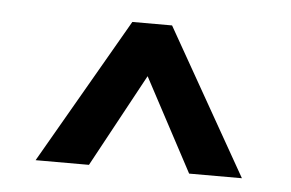

<svg xmlns="http://www.w3.org/2000/svg" viewBox="-32 -791 510 337"><g transform="rotate(5 223.0 -622.0)"><path d="M41 -493.5 189 -750H259L404.5 -493.5H311.5L224 -657.5L135 -493.5Z"/></g></svg>

Font: Mohave Light Medium
Style: Regular
Weight: 500
Version: Version 2.003